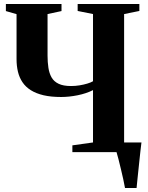

<svg xmlns="http://www.w3.org/2000/svg" viewBox="-20 -763 743 963"><path d="M607 180Q604 161.5 598.2 136Q592.5 110.5 586.2 84Q580 57.5 574 34.5Q568 11.5 564 -1.5L537.5 -48.5H689.5Q687 -30.5 684.5 -7Q682 16.5 679.2 42.5Q676.5 68.5 673.8 94Q671 119.5 668.8 141.8Q666.5 164 665 180ZM446.5 -311Q413 -294 369.5 -285.2Q326 -276.5 287 -276.5Q236 -276.5 198.5 -285.2Q161 -294 134.8 -310.5Q108.5 -327 92.8 -350.5Q77 -374 70 -403.2Q63 -432.5 63 -466.5V-692L9.5 -707.5V-743H288.5V-707.5L218.5 -692.5V-484Q218.5 -451 222.8 -423Q227 -395 238.8 -374.5Q250.5 -354 274 -342.8Q297.5 -331.5 336 -331.5Q358.5 -331.5 379.5 -335Q400.5 -338.5 418 -343.8Q435.5 -349 446.5 -355.5V-692.5L369.5 -708V-743H679V-708L602.5 -692.5V-48.5L679 -34V0H343V-34L446.5 -48.5Z"/></svg>

Font: Merriweather 96pt
Style: Bold
Weight: 700
Version: Version 2.100